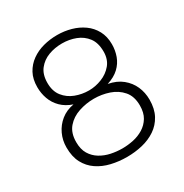

<svg xmlns="http://www.w3.org/2000/svg" viewBox="-167 -847 947 987"><g transform="rotate(-30 306.5 -353.5)"><path d="M306 8Q258 8 213.5 -2.5Q169 -13 134.5 -36.5Q100 -60 80 -97.5Q60 -135 60 -190Q60 -232 77 -268.5Q94 -305 125.5 -330.5Q157 -356 202 -364Q161 -378 135 -404Q109 -430 97 -463.5Q85 -497 85 -533Q85 -581 103.5 -615Q122 -649 153.5 -671.5Q185 -694 224.5 -704.5Q264 -715 307 -715Q349 -715 388.5 -704Q428 -693 459.5 -670.5Q491 -648 509.5 -613.5Q528 -579 528 -533Q528 -497 516 -464Q504 -431 477.5 -406Q451 -381 407 -367Q456 -358 488.5 -331.5Q521 -305 537 -268.5Q553 -232 553 -190Q553 -136 532.5 -98Q512 -60 477 -36.5Q442 -13 398 -2.5Q354 8 306 8ZM307 -42Q340 -42 373 -49Q406 -56 433.5 -73Q461 -90 478 -118Q495 -146 495 -189Q495 -243 467 -275.5Q439 -308 396 -322.5Q353 -337 307 -337Q261 -337 217 -322.5Q173 -308 145 -275.5Q117 -243 117 -189Q117 -146 134 -118Q151 -90 179 -73Q207 -56 240.5 -49Q274 -42 307 -42ZM308 -386Q346 -386 384 -401Q422 -416 447 -446Q472 -476 472 -522Q472 -574 448.5 -605Q425 -636 387.5 -650.5Q350 -665 307 -665Q264 -665 226.5 -651Q189 -637 165 -606.5Q141 -576 141 -526Q141 -477 165.5 -446Q190 -415 228 -400.5Q266 -386 308 -386Z"/></g></svg>

Font: Onest ExtraLight
Style: Regular
Weight: 250
Designer: Dmitri Voloshin, Andrey Kudryavtsev
Foundry: Dmitri Voloshin, Andrey Kudryavtsev
Version: Version 1.000;gftools[0.9.33]